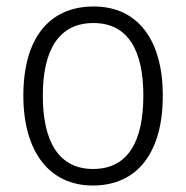

<svg xmlns="http://www.w3.org/2000/svg" viewBox="-20 -562 574 592"><path d="M482 -267C482 -436 407 -542 269 -542C130 -542 52 -442 52 -267C52 -96 131 10 266 10C407 10 482 -96 482 -267ZM112 -267C112 -410 163 -491 268 -491C377 -491 422 -403 422 -267C422 -125 374 -41 267 -41C161 -41 112 -126 112 -267Z"/></svg>

Font: Noto Sans Bengali SemiCondensed Light
Style: Regular
Weight: 300
Width: 4
Designer: Joana Ranito - Universal Thirst; Jelle Bosma - Monotype Design Team
Foundry: Universal Thirst ehf.
Version: Version 3.000